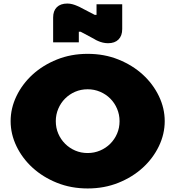

<svg xmlns="http://www.w3.org/2000/svg" viewBox="-20 -1034 990 1084"><path d="M655 -350Q655 -387 641 -420Q627 -453 602.5 -477.5Q578 -502 545 -516Q512 -530 475 -530Q437 -530 404.5 -516Q372 -502 347.5 -477.5Q323 -453 309 -420Q295 -387 295 -350Q295 -312 309 -279.5Q323 -247 347.5 -222.5Q372 -198 404.5 -184Q437 -170 475 -170Q512 -170 545 -184Q578 -198 602.5 -222.5Q627 -247 641 -279.5Q655 -312 655 -350ZM910 -350Q910 -277 877 -208.5Q844 -140 786 -87Q728 -34 648.5 -2Q569 30 475 30Q381 30 301.5 -2Q222 -34 164 -87Q106 -140 73 -208.5Q40 -277 40 -350Q40 -423 73 -491.5Q106 -560 164 -613Q222 -666 301.5 -698Q381 -730 475 -730Q569 -730 648.5 -698Q728 -666 786 -613Q844 -560 877 -491.5Q910 -423 910 -350ZM670 -870Q670 -832 649 -811Q628 -790 590 -790Q575 -790 560.5 -793.5Q546 -797 535 -802Q522 -807 510 -815L435 -855H425V-795H280V-935Q280 -973 301 -993.5Q322 -1014 360 -1014Q375 -1014 389.5 -1010Q404 -1006 415 -1001Q428 -996 440 -989L515 -950H525V-1010H670Z"/></svg>

Font: Imperial One
Style: Regular
Weight: 400
Designer: Jovanny Lemonad
Foundry: Jovanny Lemonad
Version: Version 1.000